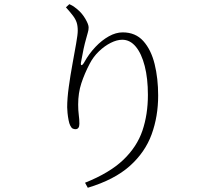

<svg xmlns="http://www.w3.org/2000/svg" viewBox="-20 -824 1040 914"><path d="M350.1 -678.2Q350.1 -701.7 344.7 -717.5Q339.4 -733.4 327.1 -749.5Q314.9 -765.6 293.9 -789.1L310.1 -804.2Q324.2 -797.9 331.5 -792.7Q338.9 -787.6 348.1 -779.8Q371.1 -760.7 386.5 -734.1Q401.9 -707.5 401.9 -693.8Q401.9 -680.7 398.2 -669.4Q394.5 -658.2 390.1 -640.1Q383.3 -616.2 377.9 -591.3Q372.6 -566.4 366.2 -530.8Q362.8 -514.6 367.9 -513.9Q373 -513.2 381.8 -528.8Q403.8 -568.4 434.1 -600.3Q464.4 -632.3 498 -651.1Q531.7 -669.9 564 -669.9Q625 -669.9 662.1 -628.7Q699.2 -587.4 716.1 -519Q732.9 -450.7 732.9 -369.1Q732.9 -270 701.9 -184.6Q670.9 -99.1 597.7 -33.7Q524.4 31.7 397.9 69.8L384.8 45.9Q502 -1 566.9 -63Q631.8 -125 658 -202.1Q684.1 -279.3 684.1 -372.1Q684.1 -450.7 668.9 -509.8Q653.8 -568.8 626.5 -601.8Q599.1 -634.8 562 -634.8Q536.6 -634.8 507.3 -620.1Q478 -605.5 451.2 -579.8Q424.3 -554.2 407.2 -521Q382.3 -473.6 367.2 -427.5Q352.1 -381.3 352.1 -326.2Q352.1 -298.3 355 -276.9Q357.9 -255.4 357.9 -234.9Q357.9 -209 338.9 -209Q333 -209 326.4 -211.9Q319.8 -214.8 314 -227.1Q309.6 -235.8 306.4 -252.4Q303.2 -269 301.5 -286.1Q299.8 -303.2 299.8 -313Q299.8 -355.5 307.4 -410.2Q314.9 -464.8 325 -519.5Q335 -574.2 342.5 -616.9Q350.1 -659.7 350.1 -678.2Z"/></svg>

Font: Source Han Serif CN ExtraLight
Style: Regular
Weight: 250
Designer: Ryoko NISHIZUKA  (kana & ideographs); Frank Grießhammer (Latin, Greek & Cyrillic); Wenlong ZHANG  (bopomofo); Sandoll Co
Foundry: Adobe Systems Incorporated
Version: Version 1.001;PS 1.001;hotconv 16.6.54;makeotf.lib2.5.65590